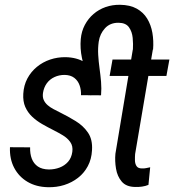

<svg xmlns="http://www.w3.org/2000/svg" viewBox="-20 -779 734 809"><path d="M405.8 -377.9 359.9 -377.4Q355.5 -417 344.5 -456.3Q333.5 -495.6 325.2 -535.2Q316.9 -574.7 320.3 -614.3Q323.2 -647 337.4 -673.8Q351.6 -700.7 374 -720Q396.5 -739.3 425 -749.3Q453.6 -759.3 485.8 -758.8Q527.8 -758.3 555.9 -742.7Q584 -727.1 600.1 -700.7Q616.2 -674.3 622.1 -640.6Q627.9 -606.9 625 -570.3H540Q541.5 -593.3 539.1 -619.4Q536.6 -645.5 523.4 -664.1Q510.3 -682.6 480 -683.1Q444.3 -683.6 422.6 -660.2Q400.9 -636.7 396 -603.5Q392.1 -575.7 393.8 -547.6Q395.5 -519.5 399.4 -491.2Q403.3 -462.9 405.8 -434.6Q408.2 -406.2 405.8 -377.9ZM693.8 -528.3 681.2 -459H441.9L454.1 -528.3ZM539.6 -570.3H624L549.3 -129.9Q548.3 -117.2 548.6 -103.3Q548.8 -89.4 555.2 -79.3Q561.5 -69.3 578.1 -69.3Q586.9 -68.8 595.5 -70.6Q604 -72.3 612.8 -74.2L605.5 0Q592.3 5.4 578.1 7.3Q564 9.3 549.8 8.8Q511.7 8.3 492.9 -13.9Q474.1 -36.1 468.8 -68.4Q463.4 -100.6 466.3 -131.3ZM284.7 -139.2Q288.1 -163.6 276.1 -180.4Q264.2 -197.3 244.6 -209Q225.1 -220.7 206.5 -230Q181.2 -242.7 157.5 -256.3Q133.8 -270 115.2 -287.6Q96.7 -305.2 86.4 -328.6Q76.2 -352.1 78.1 -383.8Q80.1 -419.4 95.2 -448Q110.4 -476.6 135.3 -497.1Q160.2 -517.6 191.4 -528.1Q222.7 -538.6 256.8 -538.1Q303.7 -537.1 337.6 -516.4Q371.6 -495.6 389.2 -459.7Q406.7 -423.8 404.8 -377.4L321.3 -377.9Q322.3 -399.9 315.4 -419.4Q308.6 -439 293 -450.9Q277.3 -462.9 252.4 -463.4Q229 -463.4 209.5 -454.3Q189.9 -445.3 177.2 -428Q164.6 -410.6 161.1 -387.2Q158.7 -370.1 164.3 -357.7Q169.9 -345.2 180.7 -335.9Q191.4 -326.7 204.8 -319.6Q218.3 -312.5 231.9 -305.7Q266.6 -288.6 298.8 -268.8Q331.1 -249 350.8 -220Q370.6 -190.9 367.7 -146Q365.7 -108.4 350.1 -79.1Q334.5 -49.8 308.8 -29.8Q283.2 -9.8 250.7 0.5Q218.3 10.7 182.1 9.8Q132.8 8.8 96.2 -12.7Q59.6 -34.2 39.8 -71.8Q20 -109.4 22 -158.7L106.9 -158.2Q106 -131.3 114 -110.4Q122.1 -89.4 139.6 -77.4Q157.2 -65.4 186 -64.9Q210 -64.9 231.2 -73Q252.4 -81.1 266.8 -97.4Q281.2 -113.8 284.7 -139.2Z"/></svg>

Font: Roboto Condensed
Style: Italic
Weight: 400
Italic angle: -12°
Designer: Christian Robertson
Foundry: Google
Version: Version 3.0